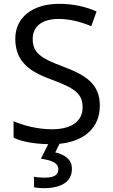

<svg xmlns="http://www.w3.org/2000/svg" viewBox="-20 -744 589 1004"><path d="M356 139C356 88 317 64 269 53L291 8C421 -5 502 -76 502 -191C502 -303 433 -350 307 -397C191 -440 151 -469 151 -541C151 -603 197 -645 286 -645C348 -645 407 -628 457 -607L485 -684C431 -708 366 -724 288 -724C153 -724 60 -655 60 -542C60 -431 122 -374 244 -330C373 -283 412 -253 412 -183C412 -112 357 -68 251 -68C175 -68 99 -89 51 -110V-24C93 -3 158 8 232 10L194 86C245 93 285 106 285 141C285 174 259 185 211 185C192 185 170 183 158 180V235C169 238 188 240 208 240C306 240 356 203 356 139Z"/></svg>

Font: Noto Sans EgyptHiero
Style: Regular
Weight: 400
Designer: Monotype Design Team
Foundry: Monotype Imaging Inc.
Version: Version 2.002